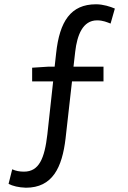

<svg xmlns="http://www.w3.org/2000/svg" viewBox="-20 -767 595 896"><path d="M516 -727C495 -736 462 -747 428 -747C310 -747 258 -667 242 -519L235 -456H207L130 -451V-387H228L201 -140C188 -27 162 34 92 34C72 34 54 31 37 23L20 91C39 101 67 108 101 109C225 109 270 15 286 -121L316 -387H463V-456H323L331 -526C340 -603 366 -672 433 -672C461 -672 480 -663 496 -657Z"/></svg>

Font: Source Han Sans KR Regular
Style: Regular
Weight: 400
Designer: Ryoko NISHIZUKA (kana & ideographs); Paul D. Hunt (Latin, Greek & Cyrillic); Wenlong ZHANG (bopomofo); Sandoll Communica
Foundry: Adobe Systems Incorporated
Version: Version 1.004;PS 1.004;hotconv 1.0.82;makeotf.lib2.5.63406